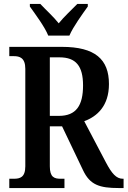

<svg xmlns="http://www.w3.org/2000/svg" viewBox="-20 -951 645 971"><path d="M224 -771H331C350 -816 397 -880 424 -918V-931H371C344 -903 303 -866 277 -833C251 -866 210 -903 184 -931H131V-918C158 -880 206 -816 224 -771ZM27 0H306V-47H287C255 -47 232 -54 232 -110V-312H294L400 -90C435 -16 483 0 581 0H605V-47H601C568 -47 545 -74 516 -129L406 -338C471 -362 531 -415 531 -526C531 -651 461 -714 293 -714H27V-667H50C79 -667 108 -659 108 -603V-110C108 -54 81 -47 50 -47H27ZM232 -365V-661H281C364 -661 400 -617 400 -519C400 -417 365 -365 278 -365Z"/></svg>

Font: Noto Serif Condensed Semi
Style: Regular
Weight: 600
Width: 3
Designer: Monotype Design Team
Foundry: Monotype Imaging Inc.
Version: Version 1.002